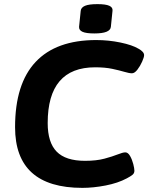

<svg xmlns="http://www.w3.org/2000/svg" viewBox="-20 -902 720 930"><path d="M379 8Q53 8 53 -286Q53 -496 152.5 -602Q252 -708 446 -708Q506 -708 563.5 -696Q621 -684 651 -666Q678 -651 678 -635Q678 -625 668.5 -603.5Q659 -582 645.5 -564.5Q632 -547 619 -547Q606 -547 582.5 -554Q559 -561 524 -568.5Q489 -576 441 -576Q211 -576 211 -306Q211 -212 254.5 -167.5Q298 -123 392 -123Q447 -123 486 -133.5Q525 -144 550 -154Q575 -164 587 -164Q600 -164 610 -146.5Q620 -129 625.5 -107.5Q631 -86 631 -75Q631 -63 622 -55.5Q613 -48 594 -38Q551 -15 491.5 -3.5Q432 8 379 8ZM437 -740Q397 -740 379.5 -748Q362 -756 363 -772L371 -850Q373 -866 392 -874Q411 -882 452 -882Q492 -882 509.5 -874Q527 -866 525 -850L517 -772Q514 -740 437 -740Z"/></svg>

Font: Asap Semi Expanded Semi Expanded Regular
Style: Bold Italic
Weight: 700
Width: 6
Italic angle: -6°
Designer: Pablo Cosgaya
Foundry: Omnibus-Type
Version: Version 3.001; ttfautohint (v1.8.4.7-5d5b)